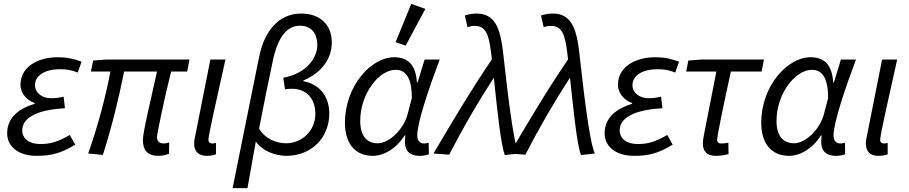

<svg xmlns="http://www.w3.org/2000/svg" viewBox="-20 -794 4702 993"><path d="M170 12C244 12 296 -1 369 -46L341 -96C280 -61 242 -49 188 -49C131 -49 95 -77 95 -120C95 -180 161 -226 316 -234L309 -294C284 -288 266 -286 244 -286C197 -286 161 -314 161 -354C161 -405 216 -436 288 -436C322 -436 346 -433 382 -419L402 -475C361 -490 327 -498 280 -498C172 -498 86 -446 86 -356C86 -310 120 -275 159 -261V-257C88 -236 17 -192 17 -105C17 -34 77 12 170 12Z M800 12C823 12 839 7 854 1L855 -57C842 -54 834 -52 828 -52C805 -52 792 -62 792 -86C792 -101 831 -290 865 -424H948L960 -486H529L462 -481L450 -424H551C526 -291 485 -138 436 0L512 7C555 -126 594 -283 622 -424H792C764 -295 719 -112 719 -70C719 -17 743 12 800 12Z M1049 12C1069 12 1084 9 1097 4V-55C1088 -52 1082 -52 1078 -52C1066 -52 1058 -58 1058 -71C1058 -93 1096 -263 1146 -486H1068L990 -93C986 -77 984 -63 984 -52C984 -11 1006 12 1049 12Z M1183 179H1260C1274 96 1289 19 1303 -62C1336 -14 1403 12 1461 12C1593 12 1683 -84 1683 -207C1683 -299 1630 -359 1549 -374V-378C1644 -418 1696 -490 1696 -575C1696 -670 1631 -724 1538 -724C1421 -724 1347 -633 1320 -499ZM1459 -53C1411 -53 1351 -75 1320 -129C1344 -253 1367 -368 1392 -484C1418 -605 1466 -661 1530 -661C1584 -661 1621 -629 1621 -560C1621 -500 1571 -415 1445 -392L1454 -332C1467 -334 1477 -335 1489 -335C1562 -335 1611 -287 1611 -205C1611 -119 1543 -53 1459 -53Z M1908 12C1965 12 2030 -25 2072 -93H2076C2075 -79 2074 -65 2074 -58C2076 -6 2107 12 2150 12C2170 12 2183 9 2198 4L2197 -56C2191 -54 2183 -52 2173 -52C2148 -52 2138 -70 2138 -94C2138 -160 2198 -337 2254 -486H2176L2140 -368H2136C2131 -457 2091 -498 2019 -498C1899 -498 1764 -349 1764 -159C1764 -49 1819 12 1908 12ZM1933 -53C1878 -53 1843 -91 1843 -168C1843 -311 1941 -433 2026 -433C2081 -433 2110 -388 2110 -287L2088 -203C2069 -129 1996 -53 1933 -53ZM2078 -558 2180 -748 2107 -774 2026 -576Z M2591 8 2662 0C2632 -72 2603 -337 2581 -531C2567 -646 2540 -724 2445 -724C2424 -724 2403 -720 2384 -714L2398 -653C2412 -658 2420 -660 2436 -660C2495 -660 2508 -610 2519 -528C2521 -515 2522 -501 2524 -487C2415 -327 2321 -168 2222 0L2303 6C2376 -135 2451 -265 2534 -392C2552 -223 2570 -45 2591 8Z M2985 8 3056 0C3026 -72 2997 -337 2975 -531C2961 -646 2934 -724 2839 -724C2818 -724 2797 -720 2778 -714L2792 -653C2806 -658 2814 -660 2830 -660C2889 -660 2902 -610 2913 -528C2915 -515 2916 -501 2918 -487C2809 -327 2715 -168 2616 0L2697 6C2770 -135 2845 -265 2928 -392C2946 -223 2964 -45 2985 8Z M3260 12C3334 12 3386 -1 3459 -46L3431 -96C3370 -61 3332 -49 3278 -49C3221 -49 3185 -77 3185 -120C3185 -180 3251 -226 3406 -234L3399 -294C3374 -288 3356 -286 3334 -286C3287 -286 3251 -314 3251 -354C3251 -405 3306 -436 3378 -436C3412 -436 3436 -433 3472 -419L3492 -475C3451 -490 3417 -498 3370 -498C3262 -498 3176 -446 3176 -356C3176 -310 3210 -275 3249 -261V-257C3178 -236 3107 -192 3107 -105C3107 -34 3167 12 3260 12Z M3681 12C3710 12 3727 8 3748 3L3747 -56C3730 -53 3722 -52 3710 -52C3697 -52 3689 -58 3689 -71C3689 -90 3718 -233 3760 -424H3919L3931 -486H3607L3540 -481L3529 -424H3685L3620 -93C3617 -77 3615 -63 3615 -52C3615 -11 3637 12 3681 12Z M4061 12C4118 12 4183 -25 4225 -93H4229C4228 -79 4227 -65 4227 -58C4229 -6 4260 12 4303 12C4323 12 4336 9 4351 4L4350 -56C4344 -54 4336 -52 4326 -52C4301 -52 4291 -70 4291 -94C4291 -160 4351 -337 4407 -486H4329L4293 -368H4289C4284 -457 4244 -498 4172 -498C4052 -498 3917 -349 3917 -159C3917 -49 3972 12 4061 12ZM4086 -53C4031 -53 3996 -91 3996 -168C3996 -311 4094 -433 4179 -433C4234 -433 4263 -388 4263 -287L4241 -203C4222 -129 4149 -53 4086 -53Z M4523 12C4543 12 4558 9 4571 4V-55C4562 -52 4556 -52 4552 -52C4540 -52 4532 -58 4532 -71C4532 -93 4570 -263 4620 -486H4542L4464 -93C4460 -77 4458 -63 4458 -52C4458 -11 4480 12 4523 12Z"/></svg>

Font: Source Sans Pro
Style: Italic
Weight: 400
Italic angle: -11°
Designer: Paul D. Hunt
Foundry: Adobe Systems Incorporated
Version: Version 3.006;hotconv 1.0.111;makeotfexe 2.5.65597